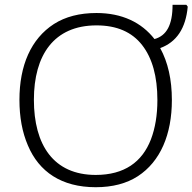

<svg xmlns="http://www.w3.org/2000/svg" viewBox="-20 -780 812 810"><path d="M705.1 -357.9C705.1 -444.3 688.5 -517.6 655.8 -577.1C725.1 -602.5 763.7 -660.6 772 -752L766.1 -759.8H708C708 -674.3 682.6 -629.4 631.8 -615.2C577.1 -685.5 494.6 -725.1 387.2 -725.1C315.4 -725.1 255.9 -709.5 207.5 -678.7C110.8 -616.2 62 -503.9 62 -358.9C62 -286.1 73.7 -222.2 97.7 -166.5C144.5 -55.2 239.7 9.8 383.8 9.8C454.6 9.8 514.2 -5.9 561.5 -36.6C656.7 -98.6 705.1 -212.9 705.1 -357.9ZM123 -358.9C123 -546.9 207 -672.9 387.2 -672.9C472.7 -672.9 536.6 -645 579.6 -589.8C622.6 -534.7 644 -457 644 -357.9C644 -294.9 634.8 -239.3 616.7 -191.9C579.6 -96.2 504.4 -42 383.8 -42C205.6 -42 123 -168.9 123 -358.9Z"/></svg>

Font: Noto Reveo Sans
Style: Regular
Weight: 300
Designer: Monotype Design Team
Foundry: Monotype Imaging Inc.
Version: Version 2.007